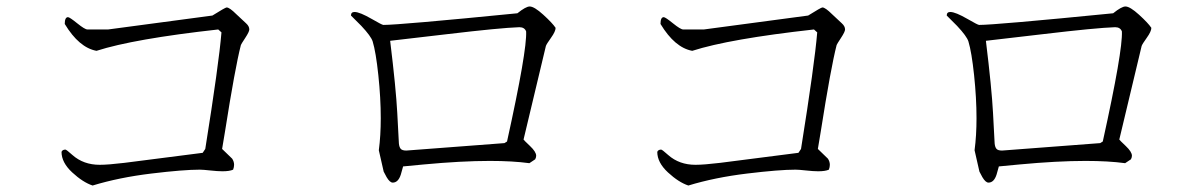

<svg xmlns="http://www.w3.org/2000/svg" viewBox="-20 -644 3720 593"><path d="M266 -71Q236 -81 203 -111.5Q170 -142 170 -175Q173 -182 182 -182Q185 -182 204 -165Q238 -135 288 -135Q314 -135 364 -141L606 -172L614 -184Q656 -447 664 -544L654 -553Q393 -524 278 -487Q224 -497 180 -570Q180 -591 190 -591Q195 -591 218.5 -572Q242 -553 250 -553H314L636 -596Q676 -621 680 -621Q689 -621 710 -600L740 -572Q750 -563 750 -553Q750 -546 737.5 -527Q725 -508 724 -505Q706 -435 675 -238L666 -184L697 -154Q703 -145 703 -135Q703 -128 700 -120Q689 -115 667 -115Q652 -115 629.5 -117.5Q607 -120 597 -120Q547 -120 447.5 -108Q348 -96 266 -71Z M1597 -213Q1598 -211 1617 -193Q1636 -175 1636 -163Q1636 -158 1633 -152L1615 -140Q1563 -147 1493 -147Q1405 -147 1288 -136L1225 -130L1218 -105Q1210 -80 1193 -80Q1184 -80 1174 -97L1165 -114L1150 -180Q1156 -225 1156 -279Q1156 -341 1148.5 -412Q1141 -483 1131 -516Q1126 -532 1096 -564L1064 -596Q1064 -607 1075 -607Q1091 -607 1129 -585Q1160 -567 1164 -567Q1214 -567 1578 -603Q1604 -624 1616 -624Q1630 -624 1658 -598.5Q1686 -573 1696 -558Q1696 -547 1682 -527.5Q1668 -508 1666 -502ZM1584 -560Q1525 -558 1361 -538.5Q1197 -519 1185 -518Q1203 -371 1207 -295L1212 -201Q1213 -190 1217.5 -184.5Q1222 -179 1235 -179L1538 -202L1546 -207Q1608 -488 1605 -547Q1600 -560 1584 -560Z M2106 -71Q2076 -81 2043 -111.5Q2010 -142 2010 -175Q2013 -182 2022 -182Q2025 -182 2044 -165Q2078 -135 2128 -135Q2154 -135 2204 -141L2446 -172L2454 -184Q2496 -447 2504 -544L2494 -553Q2233 -524 2118 -487Q2064 -497 2020 -570Q2020 -591 2030 -591Q2035 -591 2058.5 -572Q2082 -553 2090 -553H2154L2476 -596Q2516 -621 2520 -621Q2529 -621 2550 -600L2580 -572Q2590 -563 2590 -553Q2590 -546 2577.5 -527Q2565 -508 2564 -505Q2546 -435 2515 -238L2506 -184L2537 -154Q2543 -145 2543 -135Q2543 -128 2540 -120Q2529 -115 2507 -115Q2492 -115 2469.5 -117.5Q2447 -120 2437 -120Q2387 -120 2287.5 -108Q2188 -96 2106 -71Z M3437 -213Q3438 -211 3457 -193Q3476 -175 3476 -163Q3476 -158 3473 -152L3455 -140Q3403 -147 3333 -147Q3245 -147 3128 -136L3065 -130L3058 -105Q3050 -80 3033 -80Q3024 -80 3014 -97L3005 -114L2990 -180Q2996 -225 2996 -279Q2996 -341 2988.5 -412Q2981 -483 2971 -516Q2966 -532 2936 -564L2904 -596Q2904 -607 2915 -607Q2931 -607 2969 -585Q3000 -567 3004 -567Q3054 -567 3418 -603Q3444 -624 3456 -624Q3470 -624 3498 -598.5Q3526 -573 3536 -558Q3536 -547 3522 -527.5Q3508 -508 3506 -502ZM3424 -560Q3365 -558 3201 -538.5Q3037 -519 3025 -518Q3043 -371 3047 -295L3052 -201Q3053 -190 3057.5 -184.5Q3062 -179 3075 -179L3378 -202L3386 -207Q3448 -488 3445 -547Q3440 -560 3424 -560Z"/></svg>

Font: cwTeXMing
Style: Medium
Weight: 500
Version: Version 1.17